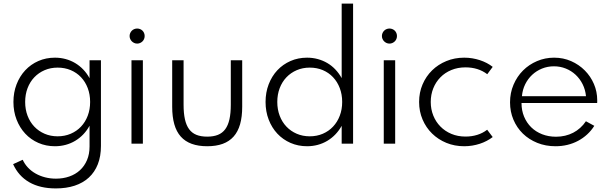

<svg xmlns="http://www.w3.org/2000/svg" viewBox="-20 -802 3401 1072"><path d="M55 -232.7Q55 -179.5 72.5 -134.3Q90 -89.1 120.9 -55.9Q151.8 -22.7 194.3 -4.1Q236.8 14.5 286.8 14.5Q317.7 14.5 346.4 6.8Q375 -0.9 399.8 -15.7Q424.5 -30.5 444.8 -51.6Q465 -72.7 480 -100V15.9Q480 58.6 465.7 92Q451.4 125.5 426.4 148.4Q401.4 171.4 367 183.4Q332.7 195.5 292.3 195.5Q260.5 195.5 231.6 188Q202.7 180.5 178.6 166.8Q154.5 153.2 136.1 133.6Q117.7 114.1 106.8 90L53.2 114.5Q83.2 180.9 143.4 215.5Q203.6 250 291.8 250Q350 250 396.6 234.8Q443.2 219.5 475.9 189.5Q508.6 159.5 526.1 115.2Q543.6 70.9 543.6 12.7V-465.5H480V-365.5Q465 -392.7 444.8 -413.9Q424.5 -435 399.8 -449.8Q375 -464.5 346.4 -472.3Q317.7 -480 286.8 -480Q236.8 -480 194.3 -461.4Q151.8 -442.7 120.9 -409.5Q90 -376.4 72.5 -331.1Q55 -285.9 55 -232.7ZM120.5 -232.7Q120.5 -274.5 133.9 -309.8Q147.3 -345 171.6 -370.5Q195.9 -395.9 229.1 -410.2Q262.3 -424.5 301.8 -424.5Q341.4 -424.5 374.8 -410.5Q408.2 -396.4 432.3 -370.9Q456.4 -345.5 469.8 -310.2Q483.2 -275 483.2 -232.7Q483.2 -190.9 469.8 -155.7Q456.4 -120.5 432.3 -95Q408.2 -69.5 374.8 -55.2Q341.4 -40.9 301.8 -40.9Q262.3 -40.9 229.1 -55.2Q195.9 -69.5 171.6 -95Q147.3 -120.5 133.9 -155.7Q120.5 -190.9 120.5 -232.7Z M745.9 -558.6Q754.5 -558.6 762.3 -562Q770 -565.5 775.7 -571.1Q781.4 -576.8 784.5 -584.5Q787.7 -592.3 787.7 -600.9Q787.7 -609.5 784.5 -617.3Q781.4 -625 775.7 -630.7Q770 -636.4 762.3 -639.5Q754.5 -642.7 745.9 -642.7Q737.3 -642.7 729.5 -639.5Q721.8 -636.4 716.1 -630.7Q710.5 -625 707 -617.3Q703.6 -609.5 703.6 -600.9Q703.6 -592.3 707 -584.5Q710.5 -576.8 716.1 -571.1Q721.8 -565.5 729.5 -562Q737.3 -558.6 745.9 -558.6ZM777.7 0V-465.5H714.1V0Z M1136.8 14.5Q1186.8 14.5 1223.4 1.1Q1260 -12.3 1284.3 -39.5Q1308.6 -66.8 1320.5 -108.4Q1332.3 -150 1332.3 -205.9V-465.5H1268.6V-217.3Q1268.6 -170 1261.1 -136.1Q1253.6 -102.3 1237.7 -80.7Q1221.8 -59.1 1196.8 -49.1Q1171.8 -39.1 1136.8 -39.1Q1101.8 -39.1 1076.8 -49.1Q1051.8 -59.1 1035.9 -80.7Q1020 -102.3 1012.5 -136.1Q1005 -170 1005 -217.3V-465.5H941.4V-205.9Q941.4 -150 953.2 -108.4Q965 -66.8 989.3 -39.5Q1013.6 -12.3 1050.5 1.1Q1087.3 14.5 1136.8 14.5Z M1528.2 -232.7Q1528.2 -274.5 1541.6 -309.8Q1555 -345 1579.3 -370.5Q1603.6 -395.9 1636.8 -410.2Q1670 -424.5 1709.5 -424.5Q1749.1 -424.5 1782.3 -410.5Q1815.5 -396.4 1839.5 -370.9Q1863.6 -345.5 1877 -310.2Q1890.5 -275 1890.5 -232.7Q1890.5 -190.9 1877 -155.7Q1863.6 -120.5 1839.5 -95Q1815.5 -69.5 1782.3 -55.2Q1749.1 -40.9 1709.5 -40.9Q1670 -40.9 1636.8 -55.2Q1603.6 -69.5 1579.3 -95Q1555 -120.5 1541.6 -155.7Q1528.2 -190.9 1528.2 -232.7ZM1462.7 -232.7Q1462.7 -179.5 1480.2 -134.1Q1497.7 -88.6 1528.6 -55.7Q1559.5 -22.7 1602 -4.1Q1644.5 14.5 1694.5 14.5Q1725.5 14.5 1754.1 6.8Q1782.7 -0.9 1807.5 -15.7Q1832.3 -30.5 1852.5 -51.6Q1872.7 -72.7 1887.7 -99.5V0H1951.4V-781.8H1887.7V-365.9Q1872.7 -392.7 1852.5 -414.1Q1832.3 -435.5 1807.5 -450Q1782.7 -464.5 1754.1 -472.3Q1725.5 -480 1694.5 -480Q1644.5 -480 1602 -461.4Q1559.5 -442.7 1528.6 -409.8Q1497.7 -376.8 1480.2 -331.4Q1462.7 -285.9 1462.7 -232.7Z M2154.5 -558.6Q2163.2 -558.6 2170.9 -562Q2178.6 -565.5 2184.3 -571.1Q2190 -576.8 2193.2 -584.5Q2196.4 -592.3 2196.4 -600.9Q2196.4 -609.5 2193.2 -617.3Q2190 -625 2184.3 -630.7Q2178.6 -636.4 2170.9 -639.5Q2163.2 -642.7 2154.5 -642.7Q2145.9 -642.7 2138.2 -639.5Q2130.5 -636.4 2124.8 -630.7Q2119.1 -625 2115.7 -617.3Q2112.3 -609.5 2112.3 -600.9Q2112.3 -592.3 2115.7 -584.5Q2119.1 -576.8 2124.8 -571.1Q2130.5 -565.5 2138.2 -562Q2145.9 -558.6 2154.5 -558.6ZM2186.4 0V-465.5H2122.7V0Z M2571.8 14.5Q2595 14.5 2616.8 10.9Q2638.6 7.3 2658.9 0.7Q2679.1 -5.9 2697.3 -15.5Q2715.5 -25 2730.9 -36.8L2700 -77.7Q2675.5 -58.6 2644.8 -49.1Q2614.1 -39.5 2579.5 -39.5Q2535.9 -39.5 2500.2 -54.5Q2464.5 -69.5 2438.9 -95.7Q2413.2 -121.8 2399.1 -157Q2385 -192.3 2385 -232.7Q2385 -273.6 2399.1 -308.9Q2413.2 -344.1 2438.9 -370.2Q2464.5 -396.4 2500.2 -411.1Q2535.9 -425.9 2579.1 -425.9Q2614.1 -425.9 2644.8 -416.4Q2675.5 -406.8 2700.5 -387.7L2730.9 -428.6Q2715.9 -440.5 2697.7 -450Q2679.5 -459.5 2659.3 -466.1Q2639.1 -472.7 2617 -476.4Q2595 -480 2571.8 -480Q2518.2 -480 2472.3 -461.1Q2426.4 -442.3 2392.5 -409.1Q2358.6 -375.9 2339.3 -330.7Q2320 -285.5 2320 -232.7Q2320 -180 2339.3 -134.8Q2358.6 -89.5 2392.5 -56.4Q2426.4 -23.2 2472.3 -4.3Q2518.2 14.5 2571.8 14.5Z M3081.8 14.5Q3116.4 14.5 3148.2 6.8Q3180 -0.9 3207.7 -15.7Q3235.5 -30.5 3258.4 -51.6Q3281.4 -72.7 3298.2 -99.5L3251.4 -125Q3237.3 -104.1 3219.3 -88Q3201.4 -71.8 3180.2 -60.9Q3159.1 -50 3135 -44.3Q3110.9 -38.6 3084.5 -38.6Q3042.3 -38.6 3006.8 -52.5Q2971.4 -66.4 2945.9 -91.4Q2920.5 -116.4 2906.1 -150.9Q2891.8 -185.5 2891.8 -226.8H3314.1Q3314.5 -230.5 3314.5 -234.1Q3314.5 -237.7 3314.5 -242.3Q3314.5 -290 3296.1 -333Q3277.7 -375.9 3245.2 -408.6Q3212.7 -441.4 3168.9 -460.7Q3125 -480 3073.6 -480Q3023.2 -480 2978.4 -460.9Q2933.6 -441.8 2900.2 -408.4Q2866.8 -375 2847.3 -329.3Q2827.7 -283.6 2827.7 -230.5Q2827.7 -178.6 2846.6 -133.9Q2865.5 -89.1 2899.3 -56.1Q2933.2 -23.2 2979.8 -4.3Q3026.4 14.5 3081.8 14.5ZM2894.1 -265Q2897.3 -300.9 2912.3 -331.4Q2927.3 -361.8 2951.1 -384.1Q2975 -406.4 3006.1 -419.1Q3037.3 -431.8 3072.7 -431.8Q3107.7 -431.8 3138.9 -419.3Q3170 -406.8 3193.9 -384.5Q3217.7 -362.3 3233 -331.8Q3248.2 -301.4 3251.8 -265Z"/></svg>

Font: Spartan MB
Style: Regular
Weight: 212
Designer: Matt Bailey, Mirko Velimirovic
Foundry: Matt Bailey
Version: Version 1.005